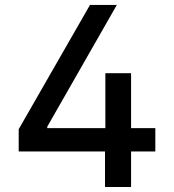

<svg xmlns="http://www.w3.org/2000/svg" viewBox="-20 -747 694 767"><path d="M54.7 -142V-230.8L339.5 -727.3H446.7L168.7 -240.8V-235.1H400.9V-454.5H503.6V-235.1H600.5V-142H503.6V0H399.5V-142Z"/></svg>

Font: Inter P Medium
Style: Regular
Weight: 500
Designer: Rasmus Andersson
Foundry: rsms
Version: Version 3.018;git-588b23468